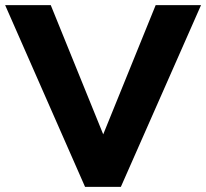

<svg xmlns="http://www.w3.org/2000/svg" viewBox="-31 -725 800 745"><path d="M299 0 -11 -705H166L371 -200H368L573 -705H749L438 0Z"/></svg>

Font: Nunito Sans 7pt ExtraBold
Style: Regular
Weight: 800
Designer: Vernon Adams
Foundry: Vernon Adams
Version: Version 3.101;gftools[0.9.27]